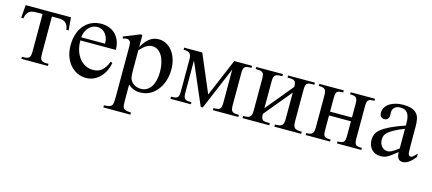

<svg xmlns="http://www.w3.org/2000/svg" viewBox="-52 -933 3648 1621"><g transform="rotate(15 1772.0 -122.0)"><path d="M406.7 -335Q403.3 -358.9 395.5 -374Q387.7 -389.2 375.5 -397.7Q363.3 -406.2 346.4 -409.2Q329.6 -412.1 307.6 -412.1H259.8V-83.5Q259.8 -66.9 261.7 -54.7Q263.7 -42.5 269.8 -34.4Q275.9 -26.4 286.9 -22.5Q297.9 -18.6 315.9 -18.6H335V0H103V-18.6H122.1Q140.1 -18.6 151.1 -22.5Q162.1 -26.4 168.2 -34.4Q174.3 -42.5 176.3 -54.7Q178.2 -66.9 178.2 -83.5V-412.1H129.9Q108.4 -412.1 91.6 -409.2Q74.7 -406.2 62.5 -397.7Q50.3 -389.2 42.5 -374Q34.7 -358.9 31.2 -335H11.7L21 -447.3H417L426.3 -335Z M752 -306.6Q752 -343.8 741.2 -366.9Q730.5 -390.1 715.3 -403.3Q700.2 -416.5 683.6 -421.4Q667 -426.3 654.8 -426.3Q635.3 -426.3 616.5 -418.5Q597.7 -410.6 582.5 -395.5Q567.4 -380.4 557.1 -357.9Q546.9 -335.4 543.9 -306.6ZM854 -163.6Q848.6 -130.9 833.7 -98.9Q818.8 -66.9 795.4 -41.7Q772 -16.6 740.2 -1Q708.5 14.6 669.9 14.6Q630.4 14.6 594.7 -1.7Q559.1 -18.1 532.5 -48.6Q505.9 -79.1 490.2 -122.1Q474.6 -165 474.6 -218.8Q474.6 -275.4 490 -320.3Q505.4 -365.2 533 -396.5Q560.5 -427.7 598.6 -444.3Q636.7 -460.9 682.1 -460.9Q719.2 -460.9 750.7 -448.5Q782.2 -436 805.2 -412.6Q828.1 -389.2 841.1 -355.5Q854 -321.8 854 -279.3H543.9Q543.9 -229.5 557.1 -189.9Q570.3 -150.4 592.8 -123Q615.2 -95.7 644.8 -81.3Q674.3 -66.9 707 -66.4Q729 -65.9 747.8 -71Q766.6 -76.2 782.7 -88.6Q798.8 -101.1 812.7 -121.8Q826.7 -142.6 838.4 -173.3Z M1262.2 -194.3Q1262.2 -238.3 1253.7 -274.2Q1245.1 -310.1 1229.7 -335.7Q1214.4 -361.3 1192.6 -375.5Q1170.9 -389.6 1144.5 -389.6Q1129.9 -389.6 1117.2 -385.7Q1104.5 -381.8 1091.8 -373.8Q1079.1 -365.7 1066.2 -353.8Q1053.2 -341.8 1038.1 -325.2V-157.7Q1038.1 -105.5 1042.5 -86.4Q1045.4 -73.7 1053.5 -61Q1061.5 -48.3 1074 -38.6Q1086.4 -28.8 1103.8 -22.7Q1121.1 -16.6 1142.6 -16.6Q1170.9 -16.6 1193.4 -29.8Q1215.8 -43 1231 -66.7Q1246.1 -90.3 1254.2 -122.8Q1262.2 -155.3 1262.2 -194.3ZM1349.6 -240.7Q1349.6 -188 1334.7 -141.6Q1319.8 -95.2 1292.7 -60.3Q1265.6 -25.4 1228 -5.4Q1190.4 14.6 1144.5 14.6Q1133.8 14.6 1121.6 13.7Q1109.4 12.7 1096.2 8.5Q1083 4.4 1068.4 -3.7Q1053.7 -11.7 1038.1 -25.9V111.8Q1038.1 138.2 1039.8 154.5Q1041.5 170.9 1049.1 180.2Q1056.6 189.5 1071.8 193.4Q1086.9 197.3 1113.8 198.2V216.8H877.9V198.2Q905.3 197.3 920.9 193.6Q936.5 189.9 944.3 180.4Q952.1 170.9 954.1 154.1Q956.1 137.2 956.1 109.4V-315.9Q956.1 -334 955.8 -346.2Q955.6 -358.4 954.1 -366.5Q952.6 -374.5 949.2 -379.4Q945.8 -384.3 939.5 -388.7Q932.1 -393.6 920.2 -394.5Q908.2 -395.5 886.7 -386.7L880.9 -403.3L1020.5 -460H1038.1V-354.5Q1055.2 -383.8 1072.3 -404.1Q1089.4 -424.3 1106.9 -436.8Q1124.5 -449.2 1143.1 -454.6Q1161.6 -460 1182.1 -460Q1219.2 -460 1250 -443.1Q1280.8 -426.3 1303 -396.7Q1325.2 -367.2 1337.4 -327.1Q1349.6 -287.1 1349.6 -240.7Z M1777.3 0V-18.6Q1798.3 -18.6 1811.8 -20.8Q1825.2 -22.9 1832.8 -30Q1840.3 -37.1 1843.3 -49.8Q1846.2 -62.5 1846.2 -83.5V-373.5L1688.5 0H1670.9L1514.2 -363.8V-83.5Q1514.2 -42 1525.9 -31.7Q1532.2 -24.9 1540.8 -21.7Q1549.3 -18.6 1565.9 -18.6H1584.5V0H1406.2V-18.6Q1427.7 -18.6 1441.2 -21Q1454.6 -23.4 1462.2 -30.5Q1469.7 -37.6 1472.4 -50.3Q1475.1 -63 1475.1 -83.5V-362.8Q1475.1 -381.8 1471.4 -394.8Q1467.8 -407.7 1459.7 -415.3Q1451.7 -422.9 1438.5 -426Q1425.3 -429.2 1406.2 -429.2V-447.3H1564.5L1704.6 -117.7L1844.2 -447.3H1999.5V-429.2Q1977.5 -429.2 1963.4 -427Q1949.2 -424.8 1941.4 -417.7Q1933.6 -410.6 1930.7 -397.5Q1927.7 -384.3 1927.7 -362.8V-83.5Q1927.7 -61.5 1931.2 -48.6Q1934.6 -35.6 1942.6 -29.1Q1950.7 -22.5 1964.6 -20.5Q1978.5 -18.6 1999.5 -18.6V0Z M2314.5 0V-18.6Q2337.9 -18.6 2352.5 -21.5Q2367.2 -24.4 2375.7 -32.7Q2384.3 -41 2387.2 -55.7Q2390.1 -70.3 2390.1 -93.8V-317.9L2192.9 -79.1Q2192.9 -56.2 2197 -43.7Q2201.2 -31.2 2210.4 -25.6Q2219.7 -20 2234.4 -19.3Q2249 -18.6 2269.5 -18.6V0H2036.1V-18.6Q2060.1 -18.6 2074.7 -21.5Q2089.4 -24.4 2097.4 -32.7Q2105.5 -41 2108.2 -55.7Q2110.8 -70.3 2110.8 -93.8V-361.8Q2110.8 -384.8 2107.4 -398.2Q2104 -411.6 2095.5 -418.5Q2086.9 -425.3 2072.5 -427.2Q2058.1 -429.2 2036.1 -429.2V-447.3H2269.5V-429.2Q2247.6 -429.2 2232.9 -427.2Q2218.3 -425.3 2209.2 -418.5Q2200.2 -411.6 2196.5 -398.2Q2192.9 -384.8 2192.9 -361.8V-128.9L2390.1 -367.7Q2390.1 -390.1 2386 -402.6Q2381.8 -415 2372.8 -420.9Q2363.8 -426.8 2349.4 -428Q2335 -429.2 2314.5 -429.2V-447.3H2548.8V-429.2Q2527.3 -429.2 2512.7 -428.2Q2498 -427.2 2488.8 -421.4Q2479.5 -415.5 2475.6 -403.1Q2471.7 -390.6 2471.7 -367.7V-93.8Q2471.7 -69.8 2474.9 -54.9Q2478 -40 2486.6 -32Q2495.1 -23.9 2510 -21.2Q2524.9 -18.6 2548.8 -18.6V0Z M2861.8 0V-17.6Q2881.8 -17.6 2894.5 -20.3Q2907.2 -22.9 2914.6 -30.3Q2921.9 -37.6 2924.6 -50.5Q2927.2 -63.5 2927.2 -83.5V-210.9H2735.8V-83.5Q2735.8 -61 2738.5 -48.1Q2741.2 -35.2 2748.5 -28.3Q2755.9 -21.5 2768.6 -19.5Q2781.2 -17.6 2801.3 -17.6V0H2588.4V-17.6Q2608.4 -17.6 2621.1 -20.5Q2633.8 -23.4 2641.1 -31Q2648.4 -38.6 2651.4 -51.3Q2654.3 -64 2654.3 -83.5V-362.8Q2654.3 -382.8 2651.4 -395.8Q2648.4 -408.7 2641.1 -416Q2633.8 -423.3 2621.1 -426.3Q2608.4 -429.2 2588.4 -429.2V-447.3H2801.3V-429.2Q2781.2 -429.2 2768.6 -427.2Q2755.9 -425.3 2748.5 -418.5Q2741.2 -411.6 2738.5 -398.4Q2735.8 -385.3 2735.8 -362.8V-244.1H2927.2V-362.8Q2927.2 -383.3 2924.6 -396.2Q2921.9 -409.2 2914.6 -416.5Q2907.2 -423.8 2894.5 -426.5Q2881.8 -429.2 2861.8 -429.2V-447.3H3074.2V-429.2Q3054.2 -429.2 3041.5 -427Q3028.8 -424.8 3021.5 -417.7Q3014.2 -410.6 3011.5 -397.5Q3008.8 -384.3 3008.8 -362.8V-83.5Q3008.8 -62 3011.5 -48.8Q3014.2 -35.6 3021.5 -28.8Q3028.8 -22 3041.5 -19.8Q3054.2 -17.6 3074.2 -17.6V0Z M3384.3 -267.6Q3327.6 -245.6 3294.7 -227.3Q3261.7 -209 3244.6 -192.4Q3227.5 -175.8 3222.9 -160.4Q3218.3 -145 3218.3 -128.9Q3218.3 -111.3 3223.6 -96.7Q3229 -82 3238 -71Q3247.1 -60.1 3259.5 -53.7Q3272 -47.4 3286.1 -46.9Q3305.2 -45.9 3329.3 -58.6Q3353.5 -71.3 3384.3 -96.2ZM3543.5 -64.5Q3488.3 8.3 3436.5 8.3Q3425.8 8.3 3416.3 4.9Q3406.7 1.5 3399.7 -6.8Q3392.6 -15.1 3388.4 -29.1Q3384.3 -43 3384.3 -64.5Q3355 -41.5 3335.7 -27.1Q3316.4 -12.7 3301.5 -4.9Q3286.6 2.9 3273.2 5.6Q3259.8 8.3 3242.2 8.3Q3218.3 8.3 3198.7 0.2Q3179.2 -7.8 3165 -22.7Q3150.9 -37.6 3143.1 -58.8Q3135.3 -80.1 3135.3 -106Q3135.3 -130.9 3144.3 -153.3Q3153.3 -175.8 3180.2 -198.5Q3207 -221.2 3255.9 -245.1Q3304.7 -269 3384.3 -296.4V-314.9Q3384.3 -347.2 3379.2 -369.1Q3374 -391.1 3363.8 -405Q3353.5 -418.9 3337.6 -425Q3321.8 -431.2 3300.8 -431.2Q3270 -431.2 3252.4 -415.3Q3234.9 -399.4 3233.4 -376.5L3234.4 -347.2Q3235.4 -326.2 3223.9 -313.7Q3212.4 -301.3 3193.8 -301.3Q3174.3 -301.3 3163.6 -313.7Q3152.8 -326.2 3152.8 -348.1Q3152.8 -374.5 3166.3 -395.3Q3179.7 -416 3202.4 -430.4Q3225.1 -444.8 3254.6 -452.4Q3284.2 -460 3316.4 -460Q3364.7 -460 3394.3 -449.2Q3423.8 -438.5 3439.9 -418.7Q3456.1 -398.9 3461.2 -370.8Q3466.3 -342.8 3466.3 -307.6V-155.3Q3466.3 -124 3467.3 -104Q3468.3 -84 3468.8 -77.1Q3471.2 -64 3476.1 -58.6Q3481 -53.2 3490.2 -53.2Q3494.6 -53.2 3498.3 -54.2Q3502 -55.2 3507.6 -59.3Q3513.2 -63.5 3521.5 -71.3Q3529.8 -79.1 3543.5 -92.8Z"/></g></svg>

Font: Doulos SIL CyrE
Style: Regular
Weight: 400
Designer: Walt Agee, Victor Gaultney, Peter Martin, Debbi Hosken, Becca Hirsbrunner
Foundry: SIL International
Version: Version 5.000